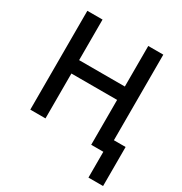

<svg xmlns="http://www.w3.org/2000/svg" viewBox="-202 -851 1133 1193"><g transform="rotate(30 364.5 -254.0)"><path d="M516 -410V-701H624V-87H708V193H603V8H516V-314H188V8H79V-701H188V-410Z"/></g></svg>

Font: Repo Medium
Style: Regular
Weight: 500
Designer: Stefan Peev
Foundry: Context Ltd
Version: Version 1.502